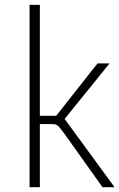

<svg xmlns="http://www.w3.org/2000/svg" viewBox="-20 -782 498 802"><path d="M247.1 -226.1Q236.3 -240.7 229.7 -248.5Q223.1 -256.3 217.8 -259.5Q212.4 -262.7 206.3 -263.2Q200.2 -263.7 190.9 -263.7H146.5V0H103.5V-761.7H146.5V-298.3H214.8L387.2 -517.1H437.5L250 -285.2L458.5 0H408.2Z"/></svg>

Font: Ufes Sans Thin
Style: Regular
Weight: 100
Designer: Ricardo Esteves & Thais Bronze
Foundry: ProDesignUfes - Ricardo Esteves, Thais Bronze (This is a derivative work, based on Roboto family, by Christian Robertson
Version: Version 2.0